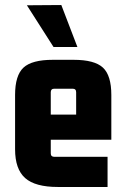

<svg xmlns="http://www.w3.org/2000/svg" viewBox="-20 -738 498 764"><path d="M87 -717 224 -718 288 -551H193ZM408 6H210Q120 6 80 -29.5Q40 -65 40 -144V-360Q40 -438 73.5 -469Q107 -500 190 -500H273Q356 -500 389.5 -469Q423 -438 423 -360V-182H182V-128Q182 -114 196 -114H408ZM196 -385Q182 -385 182 -371V-282H283V-371Q283 -385 269 -385Z"/></svg>

Font: Gemunu Libre ExtraBold
Style: Regular
Weight: 800
Designer: Puspanada Ekanayake, Sola Matas, Pathum Egodawatta, Kosala Senevirathne
Foundry: mooniak
Version: Version 1.100